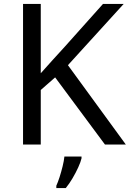

<svg xmlns="http://www.w3.org/2000/svg" viewBox="-20 -734 659 975"><path d="M619 0H513L260 -341L187 -277V0H97V-714H187V-362Q217 -396 248 -430Q279 -464 310 -498L503 -714H608L325 -403ZM394 70Q390 88 377.5 115.5Q365 143 348.5 171Q332 199 314 221H266V209Q274 192 282.5 165.5Q291 139 298 110.5Q305 82 307 61H394Z"/></svg>

Font: Noto Sans Khojki
Style: Regular
Weight: 400
Designer: Monotype Design Team
Foundry: Monotype Imaging Inc.
Version: Version 2.003; ttfautohint (v1.8.4.7-5d5b)